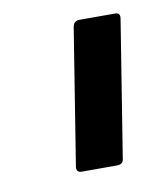

<svg xmlns="http://www.w3.org/2000/svg" viewBox="-45 -721 286 347"><g transform="rotate(-10 98.0 -547.5)"><path d="M79 -412Q69 -412 70 -422L110 -672Q112 -683 122 -683H188Q198 -683 196 -672L156 -422Q155 -412 144 -412Z"/></g></svg>

Font: Sofia Sans Extra Condensed SemiBold
Style: Italic
Weight: 600
Italic angle: -9°
Designer: Botio Nikoltchev, Ani Petrova
Foundry: lettersoup
Version: Version 4.101